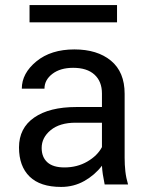

<svg xmlns="http://www.w3.org/2000/svg" viewBox="-20 -735 588 765"><path d="M397 0Q392.1 -24.9 389.6 -41Q387.2 -57.1 386.2 -74.7Q357.9 -37.6 315.9 -13.9Q273.9 9.8 223.6 9.8Q140.1 9.8 97.9 -31.5Q55.7 -72.8 55.7 -147.5Q55.7 -224.6 116.2 -266.6Q176.8 -308.6 284.2 -308.6H386.2V-362.3Q386.2 -410.6 356.4 -437.7Q326.7 -464.8 271.5 -464.8Q220.2 -464.8 188.7 -440.7Q157.2 -416.5 157.2 -381.8H66.9Q66.9 -442.9 125 -490.5Q183.1 -538.1 276.4 -538.1Q367.7 -538.1 422.1 -493.2Q476.6 -448.2 476.6 -361.3V-106.4Q476.6 -78.1 479.5 -52.2Q482.4 -26.4 490.2 0ZM236.8 -67.9Q287.6 -67.9 327.9 -91.3Q368.2 -114.7 386.2 -148.9V-246.1H281.2Q218.3 -246.1 182.1 -216.6Q146 -187 146 -145.5Q146 -108.9 168.7 -88.4Q191.4 -67.9 236.8 -67.9ZM446.3 -646H97.7V-714.8H446.3Z"/></svg>

Font: Roboto Web
Style: Regular
Weight: 400
Designer: Google
Version: Version 1.200310; 2013